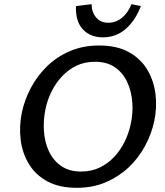

<svg xmlns="http://www.w3.org/2000/svg" viewBox="-20 -888 793 920"><path d="M348 12Q264 12 207 -19Q150 -50 118.5 -102Q87 -154 79 -218.5Q71 -283 85 -350Q98 -411 128.5 -468Q159 -525 205.5 -570.5Q252 -616 315 -643Q378 -670 455 -670Q540 -670 597 -638.5Q654 -607 685.5 -554.5Q717 -502 725 -437.5Q733 -373 719 -307Q706 -246 675 -188.5Q644 -131 597 -86.5Q550 -42 487.5 -15Q425 12 348 12ZM369 -66Q418 -66 457.5 -85Q497 -104 527 -136Q557 -168 577 -208.5Q597 -249 606 -292Q618 -345 614 -398Q610 -451 589.5 -495Q569 -539 531 -565.5Q493 -592 435 -592Q385 -592 346 -573Q307 -554 277 -522Q247 -490 227 -449.5Q207 -409 198 -366Q187 -313 190.5 -260Q194 -207 214.5 -163Q235 -119 273.5 -92.5Q312 -66 369 -66ZM473 -709Q413 -709 377 -747.5Q341 -786 344 -859L419 -868Q419 -830 440.5 -804.5Q462 -779 499 -779Q535 -779 564 -802.5Q593 -826 610 -868L655 -859Q629 -790 582.5 -749.5Q536 -709 473 -709Z"/></svg>

Font: Ysabeau Infant SemiBold
Style: Italic
Weight: 600
Italic angle: -12°
Designer: Christian Thalmann (Catharsis Fonts)
Version: Version 2.002; featfreeze: ss01,ss02,lnum